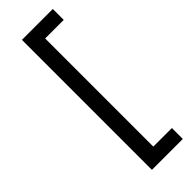

<svg xmlns="http://www.w3.org/2000/svg" viewBox="-276 -749 870 870"><g transform="rotate(-45 158.5 -314.5)"><path d="M299 102H101V-731H299V-661H180V32H299Z"/></g></svg>

Font: Karla Neue
Style: Regular
Weight: 400
Designer: Jonathan Pinhorn
Foundry: PYRS Fontlab Ltd. / Made with FontLab
Version: Version 1.000;PS 001.001;hotconv 1.0.56